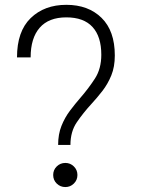

<svg xmlns="http://www.w3.org/2000/svg" viewBox="-20 -763 587 796"><path d="M221 -162Q221 -206.5 234.8 -241Q248.5 -275.5 270 -304Q291.5 -332.5 314.5 -359Q347 -396.5 373.5 -437.2Q400 -478 400 -536Q400 -611.5 363.5 -651.2Q327 -691 255 -691Q182 -691 144.5 -648Q107 -605 107 -525H50.5Q50.5 -633 107.2 -688Q164 -743 255 -743Q346 -743 401 -689Q456 -635 456 -533Q456 -486 441.5 -450.5Q427 -415 404.8 -386.2Q382.5 -357.5 358.5 -331.5Q325 -295 298.5 -256.2Q272 -217.5 272 -162ZM251 12.5Q230 12.5 215.2 -2Q200.5 -16.5 200.5 -37.5Q200.5 -58.5 215.2 -73Q230 -87.5 251 -87.5Q271.5 -87.5 286.2 -73Q301 -58.5 301 -37.5Q301 -16.5 286.2 -2Q271.5 12.5 251 12.5Z"/></svg>

Font: Epilogue Light
Style: Regular
Weight: 300
Designer: Tyler Finck
Foundry: Etcetera Type Co
Version: Version 2.111; ttfautohint (v1.8.3)